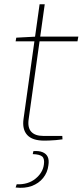

<svg xmlns="http://www.w3.org/2000/svg" viewBox="-20 -651 386 897"><path d="M189 -631 114 -95Q108 -55 126 -35.5Q144 -16 182 -16H271L272 0Q259 2 242 3.5Q225 5 210 5.5Q195 6 187 6Q131 6 107 -20.5Q83 -47 90 -96L165 -631ZM346 -480 342 -458H53L56 -475L150 -480ZM136 55Q162 53 179 60Q196 67 203 82Q210 97 206 122Q202 155 181.5 180.5Q161 206 128 218Q95 230 53 225L58 210Q111 212 145.5 184Q180 156 185 118Q189 91 177.5 80.5Q166 70 133 69Z"/></svg>

Font: Exo 2 Thin
Style: Italic
Weight: 250
Italic angle: -8°
Designer: Natanael Gama
Foundry: Natanael Gama
Version: Version 2.010